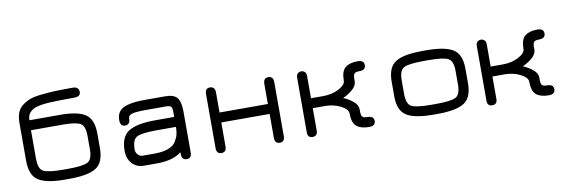

<svg xmlns="http://www.w3.org/2000/svg" viewBox="-48 -976 3970 1337"><g transform="rotate(-10 1936.5 -307.0)"><path d="M376 -379.9H153.3V-176.8Q153.3 -106.4 187 -88.4Q220.7 -70.3 329.1 -70.3H358.4Q466.8 -70.3 500.5 -88.4Q534.2 -106.4 534.2 -176.8V-273.4Q534.2 -342.8 502.4 -361.3Q470.7 -379.9 376 -379.9ZM154.3 -450.2H376Q494.1 -450.2 549.3 -414.6Q604.5 -378.9 604.5 -276.4V-173.8Q604.5 -71.3 546.9 -35.6Q489.3 0 358.4 0H329.1Q198.2 0 140.6 -36.1Q83 -72.3 83 -176.8V-440.4Q83 -482.4 93.3 -512.2Q103.5 -542 128.4 -562Q153.3 -582 182.6 -593.8Q211.9 -605.5 263.2 -611.3Q314.5 -617.2 363.3 -619.1Q412.1 -621.1 489.3 -621.1Q534.2 -621.1 534.2 -584Q534.2 -550.8 489.3 -550.8Q435.5 -550.8 403.8 -550.3Q372.1 -549.8 334.5 -548.3Q296.9 -546.9 276.4 -544.4Q255.9 -542 232.4 -536.6Q209 -531.2 197.8 -524.4Q186.5 -517.6 175.3 -506.8Q164.1 -496.1 159.7 -482.4Q155.3 -468.8 154.3 -450.2Z M1017.6 -297.9H1151.4V-338.9Q1151.4 -363.3 1142.6 -371.6Q1133.8 -379.9 1107.4 -379.9H969.7Q893.6 -379.9 867.2 -371.6Q840.8 -363.3 840.8 -341.8Q840.8 -297.9 804.7 -297.9Q770.5 -297.9 770.5 -341.8Q770.5 -403.3 819.8 -426.8Q869.1 -450.2 962.9 -450.2H1114.3Q1176.8 -450.2 1199.2 -420.9Q1221.7 -391.6 1221.7 -323.2V-34.2Q1221.7 6.8 1186.5 6.8Q1151.4 6.8 1151.4 -37.1V-48.8Q1092.8 0 975.6 0H884.8Q835 0 802.7 -34.2Q770.5 -68.4 770.5 -126Q770.5 -225.6 829.6 -261.7Q888.7 -297.9 1017.6 -297.9ZM1151.4 -227.5H1017.6Q908.2 -227.5 874.5 -209.5Q840.8 -191.4 840.8 -121.1Q840.8 -100.6 855.5 -85.4Q870.1 -70.3 884.8 -70.3H975.6Q1032.2 -70.3 1070.3 -85Q1108.4 -99.6 1124.5 -126Q1140.6 -152.3 1146 -174.8Q1151.4 -197.3 1151.4 -227.5Z M1467.8 -34.2Q1467.8 6.8 1432.6 6.8Q1397.5 6.8 1397.5 -34.2V-415Q1397.5 -457 1430.7 -457Q1467.8 -457 1467.8 -415V-273.4H1809.6V-415Q1809.6 -457 1843.8 -457Q1879.9 -457 1879.9 -415V-34.2Q1879.9 6.8 1845.7 6.8Q1809.6 6.8 1809.6 -34.2V-203.1H1467.8Z M2199.2 -190.4H2112.3V-31.2Q2112.3 6.8 2076.2 6.8Q2042 6.8 2042 -31.2V-418Q2042 -438.5 2052.7 -447.8Q2063.5 -457 2077.1 -457Q2090.8 -457 2101.6 -447.8Q2112.3 -438.5 2112.3 -418V-260.7H2199.2Q2262.7 -260.7 2310.5 -286.6Q2358.4 -312.5 2358.4 -340.8Q2358.4 -408.2 2388.7 -433.1Q2418.9 -458 2476.6 -458Q2521.5 -458 2521.5 -422.9Q2521.5 -387.7 2476.6 -387.7Q2450.2 -387.7 2441.4 -378.4Q2432.6 -369.1 2432.6 -342.8V-325.2Q2432.6 -293.9 2402.3 -267.1Q2372.1 -240.2 2333 -223.6Q2373 -207 2402.8 -181.6Q2432.6 -156.2 2432.6 -126V-108.4Q2432.6 -82 2441.4 -72.8Q2450.2 -63.5 2476.6 -63.5Q2521.5 -63.5 2521.5 -28.3Q2521.5 6.8 2476.6 6.8Q2418.9 6.8 2388.7 -18.1Q2358.4 -43 2358.4 -110.4Q2358.4 -139.6 2309.1 -165Q2259.8 -190.4 2199.2 -190.4Z M2960.9 0H2932.6Q2800.8 0 2743.2 -35.6Q2685.5 -71.3 2685.5 -173.8V-276.4Q2685.5 -378.9 2743.2 -414.6Q2800.8 -450.2 2932.6 -450.2H2960.9Q3091.8 -450.2 3149.4 -414.6Q3207 -378.9 3207 -276.4V-173.8Q3207 -71.3 3149.4 -35.6Q3091.8 0 2960.9 0ZM2932.6 -70.3H2960.9Q3069.3 -70.3 3103 -88.4Q3136.7 -106.4 3136.7 -176.8V-273.4Q3136.7 -343.8 3103 -361.8Q3069.3 -379.9 2960.9 -379.9H2932.6Q2823.2 -379.9 2789.6 -361.8Q2755.9 -343.8 2755.9 -273.4V-176.8Q2755.9 -106.4 2789.6 -88.4Q2823.2 -70.3 2932.6 -70.3Z M3469.7 -190.4H3382.8V-31.2Q3382.8 6.8 3346.7 6.8Q3312.5 6.8 3312.5 -31.2V-418Q3312.5 -438.5 3323.2 -447.8Q3334 -457 3347.7 -457Q3361.3 -457 3372.1 -447.8Q3382.8 -438.5 3382.8 -418V-260.7H3469.7Q3533.2 -260.7 3581.1 -286.6Q3628.9 -312.5 3628.9 -340.8Q3628.9 -408.2 3659.2 -433.1Q3689.5 -458 3747.1 -458Q3792 -458 3792 -422.9Q3792 -387.7 3747.1 -387.7Q3720.7 -387.7 3711.9 -378.4Q3703.1 -369.1 3703.1 -342.8V-325.2Q3703.1 -293.9 3672.9 -267.1Q3642.6 -240.2 3603.5 -223.6Q3643.6 -207 3673.3 -181.6Q3703.1 -156.2 3703.1 -126V-108.4Q3703.1 -82 3711.9 -72.8Q3720.7 -63.5 3747.1 -63.5Q3792 -63.5 3792 -28.3Q3792 6.8 3747.1 6.8Q3689.5 6.8 3659.2 -18.1Q3628.9 -43 3628.9 -110.4Q3628.9 -139.6 3579.6 -165Q3530.3 -190.4 3469.7 -190.4Z"/></g></svg>

Font: Jura
Style: DemiBold
Weight: 600
Version: Version 2.4